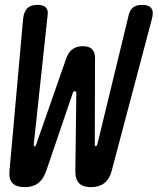

<svg xmlns="http://www.w3.org/2000/svg" viewBox="-20 -760 649 790"><path d="M19 -56 75 -682Q78 -711 92 -725.5Q106 -740 134 -740Q158 -740 168.5 -729.5Q179 -719 176 -698L119 -167Q118 -160 120 -158H122Q126 -157 129 -166L253 -521Q262 -546 279 -558Q296 -570 321 -570Q346 -570 358.5 -558Q371 -546 371 -521L370 -167Q369 -161 372 -159H374Q379 -159 381 -168L510 -700Q515 -720 528.5 -730Q542 -740 565 -740Q593 -740 603 -725.5Q613 -711 605 -682L439 -55Q430 -22 408.5 -6Q387 10 354 10Q321 10 305.5 -6Q290 -22 290 -54L294 -376Q294 -382 291 -384Q290 -385 288 -385Q282 -385 279 -376L170 -56Q158 -22 136.5 -6Q115 10 81.5 10Q48 10 32 -6Q16 -22 19 -56Z"/></svg>

Font: Maple Mono Medium
Style: Italic
Weight: 500
Italic angle: -10°
Monospace: yes
Designer: subframe7536
Version: Version 7.000